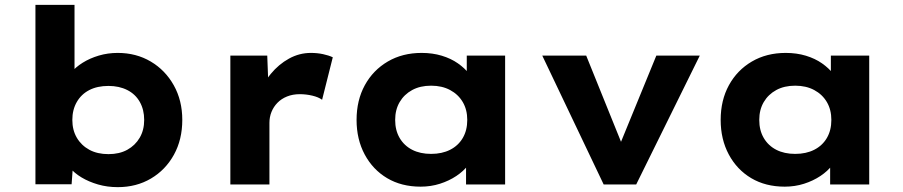

<svg xmlns="http://www.w3.org/2000/svg" viewBox="-20 -760 3722 791"><path d="M465 11Q422 11 384 0Q346 -11 316 -29Q286 -47 266.5 -70.5Q247 -94 241 -116L284 -124L275 -1H126V-740H287V-404L246 -412Q253 -437 272 -460Q291 -483 320.5 -501.5Q350 -520 387 -531Q424 -542 465 -542Q541 -542 601 -506.5Q661 -471 696 -408.5Q731 -346 731 -266Q731 -185 696.5 -122.5Q662 -60 602 -24.5Q542 11 465 11ZM427 -125Q472 -125 504.5 -143Q537 -161 555.5 -192.5Q574 -224 574 -266Q574 -308 556 -340Q538 -372 504.5 -389Q471 -406 427 -406Q381 -406 348 -389Q315 -372 296.5 -340Q278 -308 278 -266Q278 -224 296.5 -192.5Q315 -161 348 -143Q381 -125 427 -125Z M929 0V-531H1081L1088 -348L1050 -367Q1063 -416 1095.5 -455.5Q1128 -495 1170.5 -518.5Q1213 -542 1261 -542Q1287 -542 1310.5 -537Q1334 -532 1351 -524L1307 -349Q1292 -360 1266.5 -366Q1241 -372 1215 -372Q1186 -372 1162.5 -362.5Q1139 -353 1123 -336.5Q1107 -320 1098.5 -299Q1090 -278 1090 -254V0Z M1713 9Q1634 9 1575 -26Q1516 -61 1482.5 -123.5Q1449 -186 1449 -266Q1449 -347 1483 -409Q1517 -471 1577.5 -506.5Q1638 -542 1717 -542Q1762 -542 1800 -530.5Q1838 -519 1866.5 -499Q1895 -479 1913.5 -455Q1932 -431 1938 -405H1903V-531H2061V0H1900V-136L1934 -131Q1928 -105 1909 -80Q1890 -55 1860 -35Q1830 -15 1792.5 -3Q1755 9 1713 9ZM1756 -126Q1801 -126 1834.5 -143Q1868 -160 1886.5 -191.5Q1905 -223 1905 -266Q1905 -308 1886.5 -339.5Q1868 -371 1834.5 -389Q1801 -407 1756 -407Q1711 -407 1678 -389Q1645 -371 1626.5 -339.5Q1608 -308 1608 -266Q1608 -223 1626.5 -191.5Q1645 -160 1678 -143Q1711 -126 1756 -126Z M2467 0 2214 -531H2395L2559 -125L2516 -121L2684 -531H2863L2601 0Z M3213 9Q3134 9 3075 -26Q3016 -61 2982.5 -123.5Q2949 -186 2949 -266Q2949 -347 2983 -409Q3017 -471 3077.5 -506.5Q3138 -542 3217 -542Q3262 -542 3300 -530.5Q3338 -519 3366.5 -499Q3395 -479 3413.5 -455Q3432 -431 3438 -405H3403V-531H3561V0H3400V-136L3434 -131Q3428 -105 3409 -80Q3390 -55 3360 -35Q3330 -15 3292.5 -3Q3255 9 3213 9ZM3256 -126Q3301 -126 3334.5 -143Q3368 -160 3386.5 -191.5Q3405 -223 3405 -266Q3405 -308 3386.5 -339.5Q3368 -371 3334.5 -389Q3301 -407 3256 -407Q3211 -407 3178 -389Q3145 -371 3126.5 -339.5Q3108 -308 3108 -266Q3108 -223 3126.5 -191.5Q3145 -160 3178 -143Q3211 -126 3256 -126Z"/></svg>

Font: Lexend Exa
Style: Bold
Weight: 700
Designer: Bonnie Shaver-Troup, Thomas Jockin
Foundry: Lexend
Version: Version 1.007